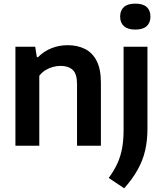

<svg xmlns="http://www.w3.org/2000/svg" viewBox="-20 -803 898 1058"><path d="M65 0V-545.5H174L183 -488H189.5Q221 -520 263 -537Q305 -554 353.5 -554Q406.5 -554 447.8 -533.5Q489 -513 512.5 -467.8Q536 -422.5 536 -347V0H404.5V-339.5Q404.5 -396 380.5 -418Q356.5 -440 314.5 -440Q294.5 -440 273 -434.5Q251.5 -429 231.5 -417Q211.5 -405 196.5 -385.5V0ZM664.5 234.5 579 177.5Q609 137 627 97.2Q645 57.5 653 13Q661 -31.5 661 -87V-545.5H792.5V-93Q792.5 -29 780 25.5Q767.5 80 739.2 131Q711 182 664.5 234.5ZM725.5 -640Q683.5 -640 662.8 -659Q642 -678 642 -711.5Q642 -745.5 662.8 -764.2Q683.5 -783 725.5 -783Q768 -783 788.5 -764.2Q809 -745.5 809 -711.5Q809 -678 788.5 -659Q768 -640 725.5 -640Z"/></svg>

Font: Encode Sans Condensed Thin SemiBold
Style: Regular
Weight: 600
Version: Version 3.002